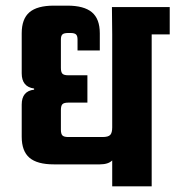

<svg xmlns="http://www.w3.org/2000/svg" viewBox="-20 -661 622 681"><path d="M582 -636V-539H518V0H378V-92Q364 -78 334 -78H171Q112 -78 84.5 -101.5Q57 -125 57 -176V-290Q57 -338 101 -343V-347Q57 -353 57 -401V-543Q57 -594 84.5 -617.5Q112 -641 171 -641H219Q278 -641 306 -617.5Q334 -594 334 -543V-482H255V-521Q255 -534 249.5 -539Q244 -544 230 -544H222Q207 -544 201.5 -539Q196 -534 196 -521V-420Q196 -405 201.5 -399.5Q207 -394 222 -394H290V-297H222Q207 -297 201.5 -291.5Q196 -286 196 -271V-201Q196 -186 201.5 -180.5Q207 -175 222 -175H344Q364 -175 371 -182.5Q378 -190 378 -209V-539L377 -636Z"/></svg>

Font: Teko SemiBold
Style: Regular
Weight: 600
Designer: Manushi Parikh, Jonny Pinhorn
Foundry: Indian Type Foundry
Version: Version 1.106;PS 1.0;hotconv 1.0.78;makeotf.lib2.5.61930; tt